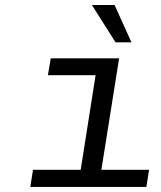

<svg xmlns="http://www.w3.org/2000/svg" viewBox="-20 -741 640 761"><path d="M438 -573.2 344.2 -721.2H434.1L501 -573.2ZM100.1 0 110.8 -67.9H299.8L358.9 -442.9H169.9L181.2 -509.8H452.1L381.8 -67.9H570.8L560.1 0Z"/></svg>

Font: Office Code Pro Italic
Style: Regular
Weight: 400
Italic angle: -9°
Designer: Nathan Rutzky & Paul D. Hunt
Foundry: Adobe Systems Incorporated
Version: Version 1.004;PS 001.004;hotconv 1.0.70;makeotf.lib2.5.58329